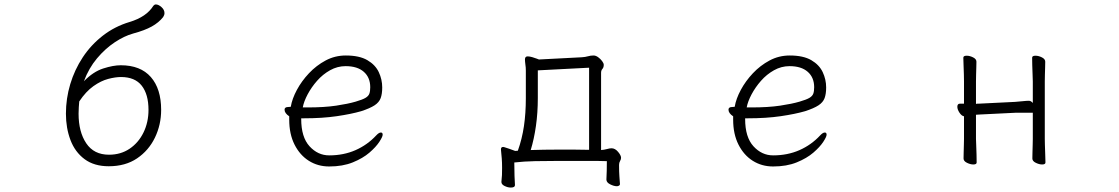

<svg xmlns="http://www.w3.org/2000/svg" viewBox="-20 -734 5040 865"><path d="M358 -368Q380 -427 417 -471Q454 -515 497 -543.5Q540 -572 580 -583Q632 -597 663.5 -614.5Q695 -632 715 -657Q721 -666 721 -675Q721 -690 707.5 -702Q694 -714 682 -714Q676 -714 671 -708Q640 -658 564 -635Q497 -615 443.5 -573.5Q390 -532 353 -476Q316 -420 296.5 -355Q277 -290 277 -222Q277 -157 297.5 -103Q318 -49 361 -17Q404 15 470 15Q545 15 597.5 -20.5Q650 -56 678 -114Q706 -172 706 -239Q706 -334 659.5 -387Q613 -440 524 -440Q490 -440 445 -425.5Q400 -411 358 -368ZM337 -277Q367 -322 401 -346Q435 -370 467.5 -378.5Q500 -387 525 -387Q588 -387 618.5 -348Q649 -309 649 -239Q649 -183 626.5 -137Q604 -91 564 -64Q524 -37 471 -37Q403 -37 368.5 -88.5Q334 -140 334 -222Q334 -236 335 -251Q336 -266 337 -277Z M1337 -201H1349Q1432 -201 1497 -210.5Q1562 -220 1607 -233Q1647 -246 1667.5 -259.5Q1688 -273 1695 -292Q1702 -311 1702 -340Q1702 -376 1686.5 -409Q1671 -442 1635 -463Q1599 -484 1538 -484Q1489 -484 1447 -461.5Q1405 -439 1372 -404Q1339 -369 1317.5 -329Q1296 -289 1290 -253Q1290 -253 1285.5 -252.5Q1281 -252 1279 -252Q1262 -252 1262 -240Q1262 -224 1283 -210V-195Q1283 -130 1307 -82.5Q1331 -35 1371.5 -9.5Q1412 16 1463 16Q1524 16 1569.5 -2.5Q1615 -21 1644.5 -46.5Q1674 -72 1689 -95Q1704 -118 1704 -127Q1704 -137 1696 -137Q1687 -137 1675 -124Q1635 -81 1581.5 -57.5Q1528 -34 1463 -34Q1412 -34 1374.5 -75Q1337 -116 1337 -198ZM1365 -250H1344Q1349 -277 1366 -309Q1383 -341 1408.5 -370Q1434 -399 1467 -417.5Q1500 -436 1537 -436Q1590 -436 1619 -410.5Q1648 -385 1648 -341Q1648 -323 1644 -312Q1640 -301 1626.5 -293Q1613 -285 1582 -276Q1548 -266 1494.5 -258Q1441 -250 1365 -250Z M2773 96V95Q2772 79 2770.5 60Q2769 41 2769 9Q2769 -1 2773.5 -8.5Q2778 -16 2778 -23Q2778 -34 2764.5 -50Q2751 -66 2735 -66Q2727 -66 2714.5 -62.5Q2702 -59 2688 -58V-406Q2688 -417 2694 -423.5Q2700 -430 2700 -442Q2700 -449 2692.5 -459Q2685 -469 2674.5 -476.5Q2664 -484 2654 -484Q2641 -484 2629 -480.5Q2617 -477 2601 -476L2408 -466Q2408 -466 2399 -469.5Q2390 -473 2378 -476.5Q2366 -480 2357 -480Q2345 -480 2345 -466Q2345 -462 2345.5 -456.5Q2346 -451 2347 -443Q2349 -431 2349 -416.5Q2349 -402 2349 -386V-291Q2349 -224 2340.5 -166Q2332 -108 2313 -55L2301 -54Q2287 -59 2275 -63.5Q2263 -68 2252 -71Q2250 -72 2247 -72Q2237 -72 2237 -62V-59Q2239 -39 2240.5 -20.5Q2242 -2 2242 22Q2242 41 2241.5 54.5Q2241 68 2239 85V86Q2239 97 2253.5 104Q2268 111 2281 111Q2300 111 2300 100Q2299 83 2298 58.5Q2297 34 2297 -2Q2341 -7 2390.5 -8Q2440 -9 2493 -9H2612Q2642 -9 2669 -9Q2696 -9 2714 -8Q2714 14 2713.5 35.5Q2713 57 2712 74V75Q2712 88 2729 96.5Q2746 105 2759 105Q2764 105 2768.5 102.5Q2773 100 2773 96ZM2634 -429V-59Q2603 -60 2565.5 -60Q2528 -60 2492 -60Q2463 -60 2431 -59.5Q2399 -59 2371 -58Q2386 -107 2394.5 -166.5Q2403 -226 2403 -292V-417Z M3337 -201H3349Q3432 -201 3497 -210.5Q3562 -220 3607 -233Q3647 -246 3667.5 -259.5Q3688 -273 3695 -292Q3702 -311 3702 -340Q3702 -376 3686.5 -409Q3671 -442 3635 -463Q3599 -484 3538 -484Q3489 -484 3447 -461.5Q3405 -439 3372 -404Q3339 -369 3317.5 -329Q3296 -289 3290 -253Q3290 -253 3285.5 -252.5Q3281 -252 3279 -252Q3262 -252 3262 -240Q3262 -224 3283 -210V-195Q3283 -130 3307 -82.5Q3331 -35 3371.5 -9.5Q3412 16 3463 16Q3524 16 3569.5 -2.5Q3615 -21 3644.5 -46.5Q3674 -72 3689 -95Q3704 -118 3704 -127Q3704 -137 3696 -137Q3687 -137 3675 -124Q3635 -81 3581.5 -57.5Q3528 -34 3463 -34Q3412 -34 3374.5 -75Q3337 -116 3337 -198ZM3365 -250H3344Q3349 -277 3366 -309Q3383 -341 3408.5 -370Q3434 -399 3467 -417.5Q3500 -436 3537 -436Q3590 -436 3619 -410.5Q3648 -385 3648 -341Q3648 -323 3644 -312Q3640 -301 3626.5 -293Q3613 -285 3582 -276Q3548 -266 3494.5 -258Q3441 -250 3365 -250Z M4633 -226V-108Q4633 -101 4632.5 -83Q4632 -65 4631.5 -46.5Q4631 -28 4631 -20Q4631 -8 4646.5 -0.5Q4662 7 4675 7Q4690 7 4690 -2Q4690 -14 4689 -37Q4688 -60 4687.5 -81Q4687 -102 4687 -108V-367Q4687 -379 4687.5 -397Q4688 -415 4688.5 -431.5Q4689 -448 4689 -456Q4689 -468 4674 -475.5Q4659 -483 4645 -483Q4630 -483 4630 -474Q4630 -463 4630.5 -441Q4631 -419 4632 -398Q4633 -377 4633 -367V-270Q4625 -280 4615 -280Q4605 -280 4586.5 -278Q4568 -276 4553 -275L4391 -267Q4388 -267 4384.5 -267Q4381 -267 4377 -266V-367Q4377 -379 4377.5 -397Q4378 -415 4378.5 -431.5Q4379 -448 4379 -456Q4379 -468 4364 -475.5Q4349 -483 4335 -483Q4320 -483 4320 -474Q4320 -463 4321 -441Q4322 -419 4322.5 -398Q4323 -377 4323 -367V-267H4305Q4293 -267 4293 -253Q4293 -241 4302.5 -226.5Q4312 -212 4323 -210V-108Q4323 -101 4322.5 -83Q4322 -65 4321.5 -46.5Q4321 -28 4321 -20Q4321 -8 4336.5 -0.5Q4352 7 4365 7Q4380 7 4380 -2Q4380 -14 4379.5 -37Q4379 -60 4378 -81Q4377 -102 4377 -108V-217Q4381 -217 4384.5 -217.5Q4388 -218 4392 -218L4554 -226Z"/></svg>

Font: Klee One
Style: Regular
Weight: 400
Designer: Fontworks Inc.
Foundry: Fontworks Inc.
Version: Version 1.100